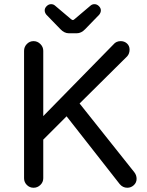

<svg xmlns="http://www.w3.org/2000/svg" viewBox="-20 -882 694 908"><path d="M265.6 -744.1 199.2 -812.5Q191.4 -822.3 191.4 -833Q191.4 -843.8 200.7 -853Q210 -862.3 221.7 -862.3Q232.4 -862.3 240.2 -855.5L316.4 -791Q322.3 -787.1 324.2 -787.1Q328.1 -787.1 332 -791L408.2 -855.5Q416 -862.3 426.8 -862.3Q438.5 -862.3 447.8 -853Q457 -843.8 457 -833Q457 -822.3 449.2 -812.5L382.8 -744.1Q364.3 -724.6 342.8 -724.6H305.7Q284.2 -724.6 265.6 -744.1ZM93.8 -39.1V-641.6Q93.8 -660.2 106.9 -673.8Q120.1 -687.5 138.7 -687.5Q157.2 -687.5 170.9 -673.8Q184.6 -660.2 184.6 -641.6V-333L516.6 -671.9Q529.3 -687.5 550.8 -687.5Q568.4 -687.5 580.6 -676.3Q592.8 -665 592.8 -647.5Q592.8 -628.9 582 -616.2L356.4 -392.6L615.2 -67.4Q626 -53.7 626 -36.1Q626 -18.6 612.8 -6.3Q599.6 5.9 582 5.9Q560.5 5.9 545.9 -11.7L294.9 -332L184.6 -221.7V-39.1Q184.6 -20.5 170.9 -7.3Q157.2 5.9 138.7 5.9Q120.1 5.9 106.9 -7.3Q93.8 -20.5 93.8 -39.1Z"/></svg>

Font: FakePearl
Style: Regular
Weight: 400
Version: Version 1.2